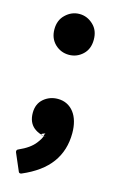

<svg xmlns="http://www.w3.org/2000/svg" viewBox="-108 -539 465 768"><g transform="rotate(15 124.5 -155.0)"><path d="M123 -325.2Q89.8 -325.2 65.4 -348.1Q41 -371.6 41 -409.2Q41 -447.3 65.4 -470.2Q90.3 -494.1 123 -494.1Q155.3 -494.1 180.2 -470.2Q204.1 -447.8 204.1 -409.2Q204.1 -370.6 180.2 -348.1Q155.8 -325.2 123 -325.2ZM98.1 11.2Q98.1 14.2 110.4 14.6V14.2ZM20 106Q18.6 102.1 19.8 98.4Q21 94.7 24.9 93.3Q49.3 82.5 65.7 70.8Q82 59.1 91.8 46.4Q107.4 26.4 110.4 14.6Q112.8 15.1 115.2 15.1Q117.7 15.1 120.1 15.1L110.4 14.2Q110.8 12.7 110.8 10.3Q110.8 8.3 112.1 5.6Q113.3 2.9 115.7 2Q98.1 7.8 98.1 11.2Q89.8 8.8 82.5 4.9Q75.2 1 68.4 -4.4Q43.9 -24.9 43.9 -64Q43.9 -101.1 68.8 -122.6Q93.8 -143.6 127 -143.6Q148.4 -143.6 165.3 -135Q182.1 -126.5 193.8 -111.1Q205.6 -95.7 211.7 -74Q217.8 -52.2 217.8 -25.9Q217.8 45.4 179.9 97.2Q142.1 148.9 63 182.6Q59.1 184.1 55.4 182.9Q51.8 181.6 50.8 177.7Z"/></g></svg>

Font: Pyidaungsu ZawDecode
Style: Bold
Weight: 700
Designer: Sun Tun
Foundry: Your Own Font Foundry
Version: Version 2.50